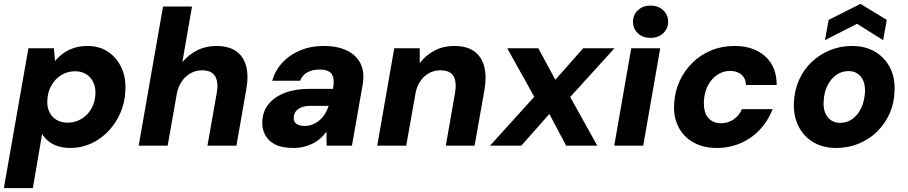

<svg xmlns="http://www.w3.org/2000/svg" viewBox="-37 -754 4701 994"><path d="M-17 220 110 -504H242L248 -438Q267 -461 291.5 -478.5Q316 -496 347 -506Q378 -516 415 -516Q478 -516 523 -485.5Q568 -455 592 -403Q616 -351 612 -285Q610 -224 586.5 -170Q563 -116 524 -75Q485 -34 434.5 -11Q384 12 327 12Q292 12 263.5 3Q235 -6 214.5 -22.5Q194 -39 181 -60L133 220ZM313 -119Q352 -119 384 -138Q416 -157 435.5 -190.5Q455 -224 457 -266Q459 -300 446.5 -327Q434 -354 410 -369.5Q386 -385 352 -385Q312 -385 280.5 -365.5Q249 -346 229.5 -312.5Q210 -279 208 -235Q206 -201 218.5 -174.5Q231 -148 255.5 -133.5Q280 -119 313 -119Z M681 0 807 -720H957L907 -432Q938 -470 983 -493Q1028 -516 1083 -516Q1147 -516 1185.5 -489Q1224 -462 1237.5 -411Q1251 -360 1237 -286L1187 0H1037L1085 -272Q1095 -328 1077 -359Q1059 -390 1008 -390Q977 -390 950 -375Q923 -360 904 -332.5Q885 -305 878 -267L831 0Z M1482 12Q1424 12 1388 -6Q1352 -24 1335.5 -55.5Q1319 -87 1321 -126Q1323 -177 1353 -214.5Q1383 -252 1437 -273Q1491 -294 1565 -294H1687Q1693 -328 1688.5 -350.5Q1684 -373 1666.5 -383.5Q1649 -394 1616 -394Q1582 -394 1555 -380Q1528 -366 1517 -336H1372Q1388 -390 1425 -430Q1462 -470 1517 -493Q1572 -516 1638 -516Q1711 -516 1760 -492Q1809 -468 1830.5 -422.5Q1852 -377 1840 -312L1785 0H1654L1653 -72Q1639 -53 1621.5 -37.5Q1604 -22 1582 -11Q1560 0 1535 6Q1510 12 1482 12ZM1539 -102Q1562 -102 1582 -110Q1602 -118 1618 -132Q1634 -146 1645.5 -164.5Q1657 -183 1664 -205V-206H1568Q1543 -206 1524 -198.5Q1505 -191 1494.5 -177.5Q1484 -164 1484 -146Q1482 -124 1498 -113Q1514 -102 1539 -102Z M1916 0 2004 -504H2136V-427Q2166 -467 2211.5 -491.5Q2257 -516 2315 -516Q2380 -516 2418.5 -488Q2457 -460 2470 -409Q2483 -358 2471 -288L2420 0H2271L2319 -274Q2328 -329 2311 -359.5Q2294 -390 2242 -390Q2211 -390 2184.5 -375.5Q2158 -361 2139.5 -334.5Q2121 -308 2114 -270L2066 0Z M2500 0 2729 -253 2589 -504H2750L2838 -341L2982 -504H3144L2915 -252L3055 0H2894L2807 -164L2662 0Z M3143 0 3231 -504H3381L3293 0ZM3331 -558Q3290 -558 3265 -582Q3240 -606 3240 -641Q3240 -677 3265.5 -701Q3291 -725 3331 -725Q3371 -725 3396.5 -701Q3422 -677 3422 -641Q3422 -606 3396.5 -582Q3371 -558 3331 -558Z M3674 12Q3604 12 3552.5 -17Q3501 -46 3475 -97.5Q3449 -149 3453 -215Q3456 -278 3480.5 -332.5Q3505 -387 3547 -428.5Q3589 -470 3644.5 -493Q3700 -516 3766 -516Q3865 -516 3924.5 -462.5Q3984 -409 3984 -314H3825Q3824 -348 3801.5 -367.5Q3779 -387 3743 -387Q3706 -387 3675.5 -366Q3645 -345 3627 -309.5Q3609 -274 3607 -228Q3606 -203 3611 -182Q3616 -161 3627.5 -146.5Q3639 -132 3656 -124Q3673 -116 3695 -116Q3720 -116 3741 -125Q3762 -134 3778.5 -150.5Q3795 -167 3804 -189H3963Q3940 -129 3897.5 -83.5Q3855 -38 3797.5 -13Q3740 12 3674 12Z M4292 12Q4223 12 4172.5 -18.5Q4122 -49 4096 -102.5Q4070 -156 4073 -224Q4076 -286 4099.5 -339.5Q4123 -393 4164 -432Q4205 -471 4258.5 -493.5Q4312 -516 4374 -516Q4443 -516 4493.5 -486Q4544 -456 4571 -403Q4598 -350 4594 -280Q4592 -218 4568 -165Q4544 -112 4503 -72Q4462 -32 4408 -10Q4354 12 4292 12ZM4312 -118Q4348 -118 4376 -138Q4404 -158 4421 -193.5Q4438 -229 4441 -275Q4443 -311 4432.5 -335.5Q4422 -360 4402.5 -373Q4383 -386 4356 -386Q4321 -386 4292.5 -366Q4264 -346 4246.5 -310.5Q4229 -275 4227 -228Q4225 -193 4235.5 -168.5Q4246 -144 4266 -131Q4286 -118 4312 -118ZM4234 -546 4253 -651 4418 -734 4554 -651 4535 -546 4400 -631Z"/></svg>

Font: DM Sans Black
Style: Italic
Weight: 900
Italic angle: -10°
Designer: Colophon Foundry, Jonny Pinhorn
Foundry: Colophon Foundry
Version: Version 4.004;gftools[0.9.30]